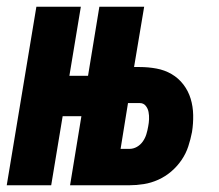

<svg xmlns="http://www.w3.org/2000/svg" viewBox="-30 -550 650 570"><path d="M-10 0 78 -530H210L176 -325H297L278 -205H156L122 0ZM178 0 265 -530H398L368 -351H385Q410 -351 434.5 -346.5Q459 -342 479.5 -330Q500 -318 514.5 -299Q529 -280 536 -257Q543 -234 543.5 -208.5Q544 -183 540 -158Q536 -137 529 -115.5Q522 -94 509 -75Q496 -56 478.5 -41Q461 -26 440 -16.5Q419 -7 397 -3.5Q375 0 354 0ZM328 -108H354Q366 -108 376.5 -114Q387 -120 394 -130Q401 -140 404.5 -151.5Q408 -163 410 -175Q412 -185 412.5 -196Q413 -207 411 -217.5Q409 -228 402.5 -236Q396 -244 385 -244H350Z"/></svg>

Font: Iosevka Curly HvExObl
Style: Regular
Weight: 900
Width: 7
Italic angle: -9°
Monospace: yes
Designer: Belleve Invis
Foundry: Belleve Invis
Version: Version 11.1.0; ttfautohint (v1.8.3)